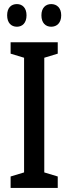

<svg xmlns="http://www.w3.org/2000/svg" viewBox="-20 -921 336 941"><path d="M15 -846C15 -809 35 -790 63 -790C90 -790 110 -809 110 -846C110 -882 90 -901 63 -901C35 -901 15 -883 15 -846ZM183 -846C183 -809 203 -790 231 -790C259 -790 280 -809 280 -846C280 -882 259 -901 231 -901C204 -901 183 -883 183 -846ZM263 0V-56L197 -76V-638L263 -658V-714H32V-658L98 -638V-76L32 -56V0Z"/></svg>

Font: Noto Sans Devanagari ExtraCondensed Medium
Style: Regular
Weight: 500
Width: 2
Designer: Jelle Bosma - Monotype Design Team
Foundry: Monotype Imaging Inc.
Version: Version 2.004